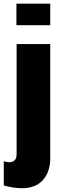

<svg xmlns="http://www.w3.org/2000/svg" viewBox="-26 -813 335 1023"><path d="M61.5 -678.7V-793.5H241.7V-678.7ZM-5.9 175.3V46.9Q16.1 51.3 22.9 51.3Q62.5 51.3 62.5 8.3V-578.1H241.7V30.8Q241.7 102.1 202.9 146Q164.1 189.9 90.3 189.9Q47.4 189.9 -5.9 175.3Z"/></svg>

Font: Oswald
Style: Heavy
Weight: 800
Designer: Vernon Adams
Foundry: Vernon Adams
Version: 3.0; ttfautohint (v0.95) -l 8 -r 50 -G 200 -x 0 -w "G" -W -c